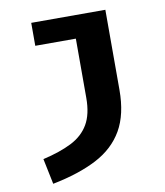

<svg xmlns="http://www.w3.org/2000/svg" viewBox="-86 -616 786 913"><g transform="rotate(-10 307.5 -159.0)"><path d="M484.6 -544.6V-157.9Q484.6 -40 440.8 36.2Q396.9 112.3 310.5 157.2Q224.1 202.1 96.9 227.2L71.3 103.6Q153.8 84.6 209.7 56.4Q265.6 28.2 294.1 -20.3Q322.6 -68.7 322.6 -147.7V-433.8H126.7V-544.6Z"/></g></svg>

Font: Fira Code
Style: Bold
Weight: 700
Monospace: yes
Designer: Carrois Corporate, Edenspiekermann AG, Nikita Prokopov
Foundry: Carrois Corporate, Edenspiekermann AG, Nikita Prokopov
Version: Version 6.000; ttfautohint (v1.8.2) -l 8 -r 50 -G 200 -x 14 